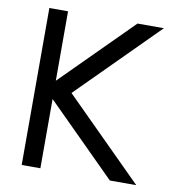

<svg xmlns="http://www.w3.org/2000/svg" viewBox="-81 -788 802 864"><g transform="rotate(10 320.5 -356.5)"><path d="M160.6 2.4H75.2V-714.8H160.6V-397.5L478 -714.8H598.6L239.7 -355.5L598.6 2.4H478L160.6 -314Z"/></g></svg>

Font: Proletarsk
Style: Regular
Weight: 400
Designer: Peter Wiegel, original typeface by Carl Albert Fahrenwaldt 1901
Foundry: Peter Wiegel
Version: Version 1.000 2010 initial release